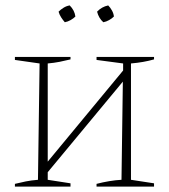

<svg xmlns="http://www.w3.org/2000/svg" viewBox="-20 -688 625 708"><path d="M35 0V-10Q55 -15 75 -19Q95 -23 120 -25L126 -454L35 -467V-478H240V-469Q220 -464 199.5 -460Q179 -456 156 -454V-92L434 -428V-454L336 -467V-478H548V-469Q510 -458 463 -454V-25L548 -12V0H336V-10Q359 -16 383 -20Q407 -24 428 -25L433 -387L156 -53V-25L240 -12V0ZM237 -668Q255 -650 258 -627Q251 -620 240.5 -614Q230 -608 219 -606Q212 -614 205.5 -624Q199 -634 196 -645Q204 -653 214.5 -659.5Q225 -666 237 -668ZM379 -668Q387 -660 393 -649Q399 -638 400 -627Q393 -620 382.5 -614Q372 -608 361 -606Q344 -621 338 -645Q355 -663 379 -668Z"/></svg>

Font: Piazzolla Thin
Style: Regular
Weight: 100
Designer: Juan Pablo del Peral
Foundry: Huerta Tipografica
Version: Version 1.330